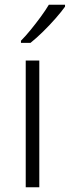

<svg xmlns="http://www.w3.org/2000/svg" viewBox="-20 -786 293 806"><path d="M145 0H88V-532H145ZM253 -758Q238 -737 213.5 -709Q189 -681 161 -653.5Q133 -626 108 -606H68V-615Q87 -634 109 -661Q131 -688 151.5 -716Q172 -744 185 -766H253Z"/></svg>

Font: Noto Sans Tamil Light
Style: Regular
Weight: 300
Designer: Jelle Bosma - Monotype Design Team
Foundry: Monotype Imaging Inc.
Version: Version 2.004; ttfautohint (v1.8.4.7-5d5b)